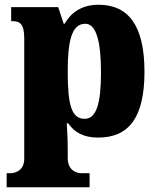

<svg xmlns="http://www.w3.org/2000/svg" viewBox="-20 -566 667 808"><path d="M8 222H357V163H323C307 163 265 155 265 99V63C265 22 263 -14 261 -47H267C294 -9 331 13 393 13C522 13 588 -71 588 -264C588 -459 520 -546 395 -546C323 -546 278 -512 252 -466H248L225 -536H27V-477H31C62 -477 82 -468 82 -405V102C82 156 38 163 23 163H8ZM336 -66C280 -66 265 -127 265 -265C265 -389 280 -466 339 -466C385 -466 405 -391 405 -262C405 -128 385 -66 336 -66Z"/></svg>

Font: Noto Serif Bengali SemiCondensed Black
Style: Regular
Weight: 900
Width: 4
Designer: Juan Bruce, Universal Thirst, Indian Type Foundry and the Monotype Design Team.
Foundry: Monotype Imaging Inc.
Version: Version 2.003